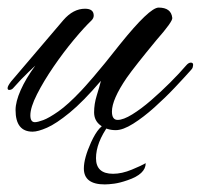

<svg xmlns="http://www.w3.org/2000/svg" viewBox="-39 -336 529 506"><path d="M47 11Q2 11 2 -46Q2 -68 15.5 -98.5Q29 -129 54 -163Q54 -163 36 -146Q18 -129 -5 -103Q-9 -99 -15 -99Q-19 -99 -19 -104Q-19 -109 -10 -121L128 -283Q154 -313 185 -313Q208 -313 208 -295Q208 -288 202 -282Q183 -264 155.5 -231Q128 -198 102 -160Q76 -122 58.5 -87.5Q41 -53 41 -32Q41 -14 53 -14Q60 -14 75 -19.5Q90 -25 115 -42.5Q140 -60 175 -97Q181 -103 207 -133Q233 -163 277 -219Q355 -316 379 -316Q412 -316 415 -289Q417 -280 373 -230Q316 -161 295 -131Q256 -74 256 -42Q256 -20 271 -20Q286 -20 309.5 -34.5Q333 -49 359 -71.5Q385 -94 409.5 -118.5Q434 -143 452 -164Q458 -171 464 -171Q470 -171 470 -165Q470 -163 469 -159Q468 -155 463 -150Q447 -132 422 -105.5Q397 -79 368 -53Q339 -27 312 -10Q285 7 266 7Q243 7 226 -5.5Q209 -18 209 -40Q209 -62 216 -84.5Q223 -107 227 -123Q180 -68 144.5 -39Q109 -10 85 0.5Q61 11 47 11ZM345 94Q345 123 297 139Q277 146 262 148Q247 150 237 150Q182 150 182 108Q182 81 201 39Q223 -9 245 -10L248 -7Q214 40 214 81Q214 122 259 122Q282 122 308.5 111Q335 100 345 94Z"/></svg>

Font: Alex Brush
Style: Regular
Weight: 400
Designer: Robert E. Leuschke
Foundry: Robert E. Leuschke
Version: Version 1.111; ttfautohint (v1.8.4.7-5d5b)